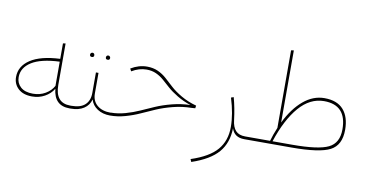

<svg xmlns="http://www.w3.org/2000/svg" viewBox="-88 -981 2828 1469"><g transform="rotate(10 1326.0 -246.5)"><path d="M485 -22 497 -11 483 0H473Q354 0 341 -129Q317 -89 273 -64.5Q229 -40 175 -40Q106 -40 67.5 -75.5Q29 -111 29 -166Q29 -250 108 -302Q187 -354 338 -361V-481L358 -484V-162Q358 -22 476 -22ZM178 -62Q232 -62 274.5 -87Q317 -112 338 -151V-339Q194 -333 121.5 -287.5Q49 -242 49 -168Q49 -122 82 -92Q115 -62 178 -62Z M574 -417Q557 -417 557 -433Q557 -440 562 -445Q567 -450 574 -450Q581 -450 585.5 -445Q590 -440 590 -433Q590 -417 574 -417ZM696 -417Q680 -417 680 -433Q680 -440 684.5 -445Q689 -450 696 -450Q703 -450 708 -445Q713 -440 713 -433Q713 -417 696 -417ZM789 -22 803 -11 788 0Q731 0 690 -26.5Q649 -53 636 -98Q624 -52 584.5 -26Q545 0 483 0L468 -11L485 -22Q555 -22 590 -54.5Q625 -87 625 -146V-306H645V-146Q645 -88 684 -55Q723 -22 789 -22Z M1004 -418Q1051 -418 1088.5 -401Q1126 -384 1156.5 -356.5Q1187 -329 1219.5 -299Q1252 -269 1305 -238Q1358 -207 1424 -189L1421 -168L1394 -166Q1320 -165 1250 -147Q1180 -129 1124.5 -105Q1069 -81 1016.5 -57Q964 -33 905 -16.5Q846 0 788 0L773 -12L790 -23Q845 -23 902 -39Q959 -55 1010 -78Q1061 -101 1115 -124.5Q1169 -148 1238.5 -166Q1308 -184 1380 -186Q1322 -205 1274 -234Q1226 -263 1196.5 -289.5Q1167 -316 1139 -340.5Q1111 -365 1078 -380Q1045 -395 1004 -395Q945 -395 889 -361L878 -381Q939 -418 1004 -418Z M1834 -22 1846 -11 1831 0Q1754 0 1732 -67Q1730 46 1667 120Q1604 194 1462 242L1453 221Q1593 175 1653.5 104Q1714 33 1714 -73Q1714 -174 1676 -296L1696 -303Q1718 -223 1729 -132Q1735 -76 1760.5 -49Q1786 -22 1834 -22Z M2382 -416Q2481 -416 2530 -360Q2579 -304 2579 -204Q2579 -85 2497 -42.5Q2415 0 2199 0H1831L1816 -11L1833 -22H2028Q2042 -72 2066 -129V-732L2087 -735V-175Q2143 -289 2218.5 -352.5Q2294 -416 2382 -416ZM2199 -22Q2403 -22 2480.5 -60Q2558 -98 2558 -204Q2558 -393 2383 -393Q2274 -393 2189.5 -295.5Q2105 -198 2047 -22Z"/></g></svg>

Font: FiraGO Thin
Style: Regular
Weight: 100
Designer: bBox Type
Foundry: bBox Type GmbH
Version: Version 1.001;PS 001.001;hotconv 1.0.88;makeotf.lib2.5.64775